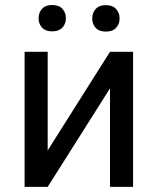

<svg xmlns="http://www.w3.org/2000/svg" viewBox="-20 -731 617 751"><path d="M76.2 0ZM410.2 -528.3H500.5V0H410.2V-385.3L166.5 0H76.2V-528.3H166.5V-142.6ZM130.9 -659.7Q130.9 -681.6 144.3 -696.5Q157.7 -711.4 184.1 -711.4Q210.4 -711.4 224.1 -696.5Q237.8 -681.6 237.8 -659.7Q237.8 -637.7 224.1 -623Q210.4 -608.4 184.1 -608.4Q157.7 -608.4 144.3 -623Q130.9 -637.7 130.9 -659.7ZM340.8 -658.7Q340.8 -680.7 354.2 -695.8Q367.7 -710.9 394 -710.9Q420.4 -710.9 434.1 -695.8Q447.8 -680.7 447.8 -658.7Q447.8 -636.7 434.1 -622.1Q420.4 -607.4 394 -607.4Q367.7 -607.4 354.2 -622.1Q340.8 -636.7 340.8 -658.7Z"/></svg>

Font: Roboto
Style: Regular
Weight: 400
Designer: Google
Version: Version 2.134; 2016; ttfautohint (v1.6)